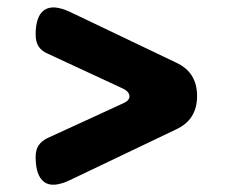

<svg xmlns="http://www.w3.org/2000/svg" viewBox="-20 -594 640 528"><path d="M173 -99Q125 -76 101.5 -93.5Q78 -111 78 -162Q78 -182 86 -194Q94 -206 110 -214L319 -310Q337 -318 336 -330Q335 -342 319 -350L110 -447Q94 -454 86 -466.5Q78 -479 78 -499Q78 -550 102 -566.5Q126 -583 173 -561L464 -422Q494 -408 508 -385Q522 -362 522 -330Q522 -298 508 -275Q494 -252 464 -238Z"/></svg>

Font: Maple Mono NL
Style: Bold
Weight: 700
Monospace: yes
Designer: subframe7536
Version: Version 7.000